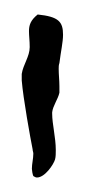

<svg xmlns="http://www.w3.org/2000/svg" viewBox="-20 -731 117 265"><path d="M32 -711C22 -703 20 -696 20 -688C20 -681 21 -675 21 -666C21 -653 12 -642 10 -629V-620C12 -595 22 -540 25 -525C25 -523 26 -521 26 -519C26 -512 24 -505 24 -498C24 -496 25 -490 26 -488C28 -487 29 -486 31 -486C42 -486 54 -504 56 -511C57 -515 57 -519 57 -524C57 -541 52 -560 52 -574V-576C53 -585 60 -594 62 -603V-612C62 -620 61 -628 61 -636C61 -639 61 -641 62 -644C64 -660 67 -673 67 -683C67 -701 61 -708 32 -711Z"/></svg>

Font: Ancial
Style: Regular
Weight: 400
Designer: Daytona Mess (Anne-Dauphine Borione)
Foundry: Daytona Mess (Anne-Dauphine Borione)
Version: Version 1.000;Glyphs 3.2 (3192)